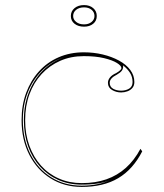

<svg xmlns="http://www.w3.org/2000/svg" viewBox="-20 -721 645 756"><path d="M302 15Q233 15 179.5 -18.5Q126 -52 95.5 -111.5Q65 -171 65 -248Q65 -307 83 -355.5Q101 -404 133.5 -440Q166 -476 211 -495.5Q256 -515 310 -515Q349 -515 384.5 -506.5Q420 -498 448.5 -482.5Q477 -467 493 -445.5Q509 -424 509 -398Q509 -384 501.5 -375Q494 -366 482 -361.5Q470 -357 457 -357Q438 -357 421.5 -366.5Q405 -376 405 -395Q405 -406 413 -416Q421 -426 437 -433Q458 -445 458 -453Q458 -462 440.5 -473Q423 -484 390 -492Q357 -500 310 -500Q259 -500 217 -481.5Q175 -463 144 -429.5Q113 -396 96 -350Q79 -304 79 -248Q79 -193 95.5 -147.5Q112 -102 141.5 -69Q171 -36 212 -18Q253 0 302 0Q356 0 399 -15Q442 -30 475.5 -60Q509 -90 533 -135L540 -125Q522 -90 498.5 -63.5Q475 -37 445.5 -19.5Q416 -2 380 6.5Q344 15 302 15ZM464 -464 465 -460Q465 -450 459.5 -442.5Q454 -435 440 -427Q412 -413 412 -395Q412 -379 425.5 -371.5Q439 -364 457 -364Q475 -364 488.5 -372Q502 -380 502 -398Q502 -408 499.5 -417Q497 -426 492 -434Q487 -442 480 -449.5Q473 -457 464 -464ZM70 -248Q70 -173 99.5 -114.5Q129 -56 181.5 -23Q234 10 302 10Q335 10 364 4Q393 -2 413 -12Q394 -3 365.5 1.5Q337 6 302 6Q251 6 209.5 -12.5Q168 -31 137.5 -65Q107 -99 90.5 -145.5Q74 -192 74 -248Q74 -308 93.5 -357.5Q113 -407 148 -442.5Q183 -478 230 -495Q182 -479 146 -443.5Q110 -408 90 -358.5Q70 -309 70 -248ZM311 -701Q333 -701 347 -689Q361 -677 361 -658Q361 -639 347 -627.5Q333 -616 311 -616Q288 -616 273.5 -627.5Q259 -639 259 -658Q259 -677 273.5 -689Q288 -701 311 -701ZM311 -625Q329 -625 340.5 -634.5Q352 -644 352 -658Q352 -673 340.5 -682.5Q329 -692 311 -692Q292 -692 280 -682.5Q268 -673 268 -658Q268 -644 280 -634.5Q292 -625 311 -625Z"/></svg>

Font: Kalnia Glaze Thin
Style: Regular
Weight: 100
Designer: Frida Medrano
Foundry: Frida Medrano
Version: Version 1.110